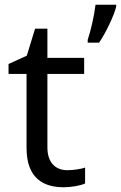

<svg xmlns="http://www.w3.org/2000/svg" viewBox="-20 -780 510 810"><path d="M470 -751V-760H383C378 -717 363 -650 350 -612V-600H398C428 -644 461 -715 470 -751ZM264 -62C215 -62 180 -93 180 -158V-468H335V-536H180V-659H128L93 -545L16 -510V-468H92V-156C92 -26 165 10 249 10C281 10 320 3 339 -6V-73C322 -67 290 -62 264 -62Z"/></svg>

Font: Noto Sans Newa
Style: Regular
Weight: 400
Designer: Monotype Design Team
Foundry: Monotype Imaging Inc.
Version: Version 2.007